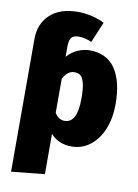

<svg xmlns="http://www.w3.org/2000/svg" viewBox="-105 -832 808 1126"><g transform="rotate(10 299.5 -268.5)"><path d="M577 -269Q577 -186 550.5 -120.5Q524 -55 475.5 -17.5Q427 20 364 20Q288 20 240 -33V207L42 227V-565Q42 -652 100 -708Q158 -764 268 -764Q310 -764 353 -753.5Q396 -743 425 -727L373 -604Q334 -622 295 -622Q266 -622 253 -607Q240 -592 240 -555V-492Q270 -525 305 -539.5Q340 -554 373 -554Q475 -554 526 -479.5Q577 -405 577 -269ZM374 -266Q374 -328 365.5 -359.5Q357 -391 343 -401.5Q329 -412 306 -412Q268 -412 240 -362V-158Q253 -138 267 -129.5Q281 -121 299 -121Q374 -121 374 -266Z"/></g></svg>

Font: Fira Sans Black
Style: Regular
Weight: 900
Designer: Carrois Corporate & Edenspiekermann AG
Foundry: Carrois Corporate GbR & Edenspiekermann AG
Version: Version 4.203